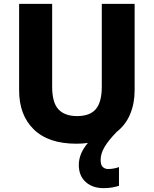

<svg xmlns="http://www.w3.org/2000/svg" viewBox="-20 -734 796 994"><path d="M501 94Q501 120 512 130.5Q523 141 540 141Q555 141 570.5 138Q586 135 596 131V228Q580 233 560.5 236.5Q541 240 516 240Q459 240 423.5 208Q388 176 388 120Q388 61 435 6Q407 10 375 10Q231 10 155 -64Q79 -138 79 -266V-714H250V-285Q250 -203 282.5 -168Q315 -133 379 -133Q446 -133 476.5 -169.5Q507 -206 507 -286V-714H677V-267Q677 -199 654 -143.5Q631 -88 584 -51Q542 -8 521.5 26.5Q501 61 501 94Z"/></svg>

Font: Noto Sans Tamil ExtraBold
Style: Regular
Weight: 800
Designer: Jelle Bosma - Monotype Design Team
Foundry: Monotype Imaging Inc.
Version: Version 2.004; ttfautohint (v1.8.4.7-5d5b)